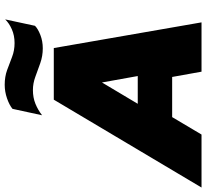

<svg xmlns="http://www.w3.org/2000/svg" viewBox="-88 -848 898 837"><g transform="rotate(-90 361.5 -429.0)"><path d="M570 -692Q536 -692 505 -703Q474 -714 445.5 -724.5Q417 -735 388 -735Q355 -735 328 -724Q301 -713 278 -695L306 -824Q323 -838 352 -848Q381 -858 411 -858Q446 -858 475 -847.5Q504 -837 532 -826Q560 -815 593 -815Q626 -815 653 -827Q680 -839 696 -856L668 -726Q655 -713 628 -702.5Q601 -692 570 -692ZM-37 0 346 -644H571L683 0H468L445 -128H270L194 0ZM328 -278H449L421 -434Z"/></g></svg>

Font: Kanit ExtraBold
Style: Italic
Weight: 800
Italic angle: -12°
Designer: Katatrad Team
Foundry: CadsonDemak
Version: Version 2.000; ttfautohint (v1.8.3)